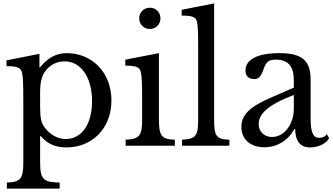

<svg xmlns="http://www.w3.org/2000/svg" viewBox="-20 -850 1940 1120"><path d="M20 215V250H328V215C229 212 214 196 214 90V-56H218C257 -9 307 10 368 10C517 10 630 -101 630 -264C630 -424 520 -540 369 -540C304 -540 256 -509 214 -458H210V-536L18 -498V-464C84 -464 103 -455 109 -423C114 -405 116 -354 116 -277V97C116 193 100 212 20 215ZM363 -39C317 -39 272 -64 241 -106C220 -133 214 -160 214 -232V-310C214 -368 223 -402 240 -429C266 -469 309 -492 357 -492C453 -492 517 -398 517 -260C517 -121 454 -39 363 -39Z M907 -159V-540L711 -502V-467C777 -467 796 -458 802 -427C807 -409 809 -357 809 -280V-152C809 -58 794 -39 713 -35V0H1000V-35C921 -38 907 -56 907 -159ZM792 -743C792 -708 819 -681 854 -681C889 -681 916 -708 916 -743C916 -778 889 -805 854 -805C819 -805 792 -778 792 -743Z M1229 -156V-830L1040 -793V-759C1104 -759 1123 -751 1130 -720C1134 -703 1136 -652 1136 -580V-149C1136 -57 1121 -39 1042 -35V0H1318V-35C1241 -38 1229 -55 1229 -156Z M1694 -296V-217C1694 -126 1639 -51 1567 -51C1521 -51 1489 -82 1489 -127C1489 -184 1541 -238 1694 -296ZM1550 -276C1427 -222 1388 -173 1388 -110C1388 -38 1440 9 1522 9C1597 9 1661 -31 1697 -97H1702C1702 -29 1731 10 1789 10C1836 10 1884 -13 1900 -44L1886 -68C1876 -50 1855 -46 1842 -46C1807 -46 1792 -77 1792 -160V-384C1792 -498 1742 -540 1608 -540C1483 -540 1412 -503 1412 -439C1412 -407 1430 -389 1462 -389C1488 -389 1499 -399 1514 -437C1531 -489 1545 -502 1588 -502C1661 -502 1694 -464 1694 -380V-339Z"/></svg>

Font: Libre Baskerville
Style: Regular
Weight: 400
Designer: Pablo Impallari, Rodrigo Fuenzalida
Foundry: Pablo Impallari, Rodrigo Fuenzalida
Version: Version 1.051;Glyphs 3.2.3 (3260)